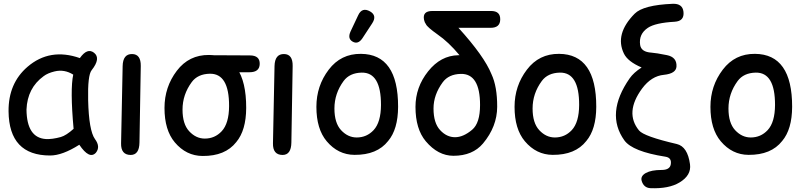

<svg xmlns="http://www.w3.org/2000/svg" viewBox="-20 -798 4276 1019"><path d="M246.1 27.3Q27.8 27.3 25.4 -207Q23.9 -355.5 126 -443.4Q244.6 -545.4 403.8 -489.7Q443.4 -545.9 479 -518.1Q516.6 -488.8 466.3 -425.3Q444.8 -398.4 447.8 -266.1Q451.7 -105 483.9 -60.1Q514.6 -19 488.8 12.7Q454.6 49.8 400.9 -29.8Q311 27.3 246.1 27.3ZM302.7 -70.8Q331.5 -79.1 370.6 -114.3Q351.6 -324.2 368.7 -401.9Q321.3 -431.6 269.5 -418.9Q233.4 -410.2 211.9 -394Q125 -331.1 120.6 -216.3Q122.1 -66.9 223.1 -60.1Q256.3 -58.1 302.7 -70.8Z M681.6 -511.2Q728 -510.3 727.1 -447.8L720.2 -41.5Q719.2 24.4 673.3 24.4Q621.1 23.9 622.6 -37.6L630.9 -447.3Q632.3 -512.2 681.6 -511.2Z M1104.5 -504.9 1306.2 -503.9Q1359.4 -503.9 1358.4 -458.5Q1357.4 -414.6 1304.2 -414.6L1102.1 -414.1Q1028.3 -414.1 1029.8 -458Q1030.8 -505.4 1104.5 -504.9ZM1093.3 -406.7Q1029.3 -405.3 997.6 -362.3Q948.7 -295.9 948.7 -216.3Q948.7 -139.6 983.9 -101.6Q1020 -62.5 1066.9 -62.5Q1120.1 -62.5 1156.7 -101.6Q1195.3 -143.1 1195.8 -234.9Q1196.3 -408.7 1093.3 -406.7ZM1089.4 -506.3Q1287.1 -504.9 1286.6 -225.1Q1286.1 -106 1233.9 -43.9Q1175.3 30.8 1055.2 29.8Q968.3 29.3 907.7 -42.5Q853 -107.4 853 -225.1Q853 -336.4 918.5 -422.4Q982.9 -507.3 1089.4 -506.3Z M1487.8 -511.2Q1534.2 -510.3 1533.2 -447.8L1526.4 -41.5Q1525.4 24.4 1479.5 24.4Q1427.2 23.9 1428.7 -37.6L1437 -447.3Q1438.5 -512.2 1487.8 -511.2Z M1850.6 -577.6Q1823.2 -593.8 1840.8 -631.8L1880.9 -716.8Q1901.4 -761.7 1944.3 -737.3Q1982.4 -715.3 1955.1 -673.8L1903.3 -594.7Q1879.9 -560.1 1850.6 -577.6ZM1899.4 -412.6Q1835.4 -411.1 1803.7 -368.2Q1754.9 -301.8 1754.9 -222.2Q1754.9 -145.5 1790 -107.4Q1826.2 -68.4 1873 -68.4Q1926.3 -68.4 1962.9 -107.4Q2001.5 -148.9 2002 -240.7Q2002.4 -414.6 1899.4 -412.6ZM1895.5 -512.2Q2093.3 -510.7 2092.8 -231Q2092.3 -111.8 2040 -49.8Q1981.4 24.9 1861.3 23.9Q1774.4 23.4 1713.9 -48.3Q1659.2 -113.3 1659.2 -231Q1659.2 -342.3 1724.6 -428.2Q1789.1 -513.2 1895.5 -512.2Z M2425.3 -405.8Q2361.3 -404.3 2329.6 -361.3Q2280.8 -294.9 2280.8 -222.2Q2280.8 -145 2315.9 -107.4Q2350.6 -69.8 2395 -69.8Q2439 -69.8 2485.8 -109.4Q2527.8 -144.5 2527.8 -240.7Q2527.8 -408.2 2425.3 -405.8ZM2230.5 -692.9Q2221.2 -739.7 2274.4 -739.7H2586.4Q2636.2 -739.7 2634.8 -693.8Q2633.8 -650.4 2584 -650.4Q2498.5 -650.4 2413.1 -650.4Q2549.8 -500 2588.4 -404.3Q2619.1 -338.9 2618.7 -231Q2618.2 -126 2543.5 -36.6Q2488.3 28.8 2386.7 28.8Q2304.7 28.8 2239.7 -48.3Q2185.1 -113.3 2185.1 -231Q2185.1 -335 2252 -419.2Q2318.8 -503.4 2412.6 -504.9Q2415.5 -504.9 2418.9 -504.9Q2360.4 -575.2 2302.2 -615.2Q2246.6 -654.8 2240.7 -669.4Q2233.4 -678.7 2230.5 -692.9Z M2951.2 -412.6Q2887.2 -411.1 2855.5 -368.2Q2806.6 -301.8 2806.6 -222.2Q2806.6 -145.5 2841.8 -107.4Q2877.9 -68.4 2924.8 -68.4Q2978 -68.4 3014.6 -107.4Q3053.2 -148.9 3053.7 -240.7Q3054.2 -414.6 2951.2 -412.6ZM2947.3 -512.2Q3145 -510.7 3144.5 -231Q3144 -111.8 3091.8 -49.8Q3033.2 24.9 2913.1 23.9Q2826.2 23.4 2765.6 -48.3Q2710.9 -113.3 2710.9 -231Q2710.9 -342.3 2776.4 -428.2Q2840.8 -513.2 2947.3 -512.2Z M3503.9 -400.9Q3437.5 -395 3387.7 -328.1Q3293.9 -200.2 3371.6 -105.5Q3397.5 -74.2 3571.8 -33.7Q3629.4 -20 3642.1 74.2Q3649.9 132.3 3586.4 170.4Q3529.8 204.6 3432.6 200.7Q3397 199.2 3385.7 162.6Q3377.9 136.7 3407.7 120.1Q3437 104 3491.2 104Q3533.7 104 3539.6 76.2Q3546.9 39.1 3511.7 33.7Q3336.9 6.3 3293.9 -52.7Q3191.4 -195.3 3321.8 -382.3Q3342.8 -412.6 3385.3 -439.9Q3311.5 -471.2 3291 -514.2Q3241.7 -617.2 3348.1 -725.1Q3394 -771.5 3550.3 -777.8Q3602.5 -779.8 3607.4 -735.4Q3612.8 -685.5 3560.5 -682.6Q3458 -676.8 3418.5 -650.4Q3369.1 -617.2 3377.4 -559.6Q3382.8 -522 3437.5 -518.6Q3461.4 -517.1 3519.5 -505.4Q3572.8 -494.6 3570.3 -445.3Q3568.4 -407.7 3503.9 -400.9Z M3990.7 -412.6Q3926.8 -411.1 3895 -368.2Q3846.2 -301.8 3846.2 -222.2Q3846.2 -145.5 3881.3 -107.4Q3917.5 -68.4 3964.4 -68.4Q4017.6 -68.4 4054.2 -107.4Q4092.8 -148.9 4093.3 -240.7Q4093.8 -414.6 3990.7 -412.6ZM3986.8 -512.2Q4184.6 -510.7 4184.1 -231Q4183.6 -111.8 4131.3 -49.8Q4072.8 24.9 3952.6 23.9Q3865.7 23.4 3805.2 -48.3Q3750.5 -113.3 3750.5 -231Q3750.5 -342.3 3815.9 -428.2Q3880.4 -513.2 3986.8 -512.2Z"/></svg>

Font: Comic Relief
Style: Regular
Weight: 400
Designer: Jeff Davis
Foundry: Loudifier
Version: Version 1.0